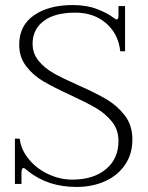

<svg xmlns="http://www.w3.org/2000/svg" viewBox="-20 -730 584 760"><path d="M92 -52Q88 -55 82 -60Q76 -65 74 -65Q65 -65 65 -46V-2H39V-181H58Q63 -138 93.5 -100.5Q124 -63 170.5 -41Q217 -19 266 -19Q350 -19 399.5 -60.5Q449 -102 449 -172Q449 -216 423.5 -248Q398 -280 360.5 -302Q323 -324 258 -354Q191 -385 151 -408.5Q111 -432 83.5 -468Q56 -504 56 -553Q56 -629 114.5 -669.5Q173 -710 268 -710Q323 -710 364.5 -694Q406 -678 432 -658Q439 -653 441 -653Q449 -653 449 -667V-706H475V-527H456Q449 -595 400.5 -637.5Q352 -680 278 -680Q196 -680 152.5 -646.5Q109 -613 109 -557Q109 -518 133 -489Q157 -460 192.5 -440Q228 -420 289 -393Q359 -362 401.5 -337Q444 -312 474 -273Q504 -234 504 -178Q504 -121 475.5 -78.5Q447 -36 396.5 -13Q346 10 283 10Q170 10 92 -52Z"/></svg>

Font: Taviraj ExtraLight
Style: Regular
Weight: 200
Designer: Katatrad Team
Foundry: CadsonDemak
Version: Version 1.030